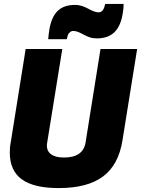

<svg xmlns="http://www.w3.org/2000/svg" viewBox="-20 -950 720 980"><path d="M280 10Q153 10 91.5 -34.5Q30 -79 30 -171Q30 -183 31 -196.5Q32 -210 36 -231L111 -700H298L221 -223Q214 -186 236.5 -166Q259 -146 307 -146Q405 -146 417 -224L493 -700H680L605 -233Q585 -108 505.5 -49Q426 10 280 10ZM226 -750Q227 -762 228.5 -774Q230 -786 232 -800Q243 -864 274.5 -894.5Q306 -925 364 -925Q382 -925 398.5 -919.5Q415 -914 429.5 -906Q444 -898 457.5 -892.5Q471 -887 484 -887Q491 -887 496.5 -890.5Q502 -894 505.5 -899Q509 -904 511 -909Q513 -915 514 -919.5Q515 -924 517 -930H611Q611 -918 610 -907Q609 -896 607 -885Q597 -818 564.5 -786Q532 -754 474 -754Q454 -754 438 -759.5Q422 -765 407.5 -773Q393 -781 380 -786.5Q367 -792 354 -792Q344 -792 337 -785.5Q330 -779 327 -773Q325 -767 324 -762.5Q323 -758 321 -750Z"/></svg>

Font: Georama ExtraCondensed Thin ExtraBold
Style: Italic
Weight: 800
Italic angle: -9°
Version: Version 1.001